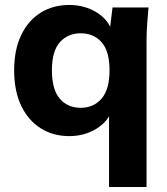

<svg xmlns="http://www.w3.org/2000/svg" viewBox="-20 -537 672 773"><path d="M419 216V-95H431Q415 -47 367 -18Q319 11 259 11Q193 11 143 -21Q93 -53 65 -112Q37 -171 37 -254Q37 -336 65 -395Q93 -454 143 -485.5Q193 -517 259 -517Q320 -517 368.5 -487.5Q417 -458 432 -408H421L433 -507H578Q575 -474 572.5 -440.5Q570 -407 570 -375V216ZM305 -103Q357 -103 389 -140Q421 -177 421 -254Q421 -331 389 -367Q357 -403 305 -403Q253 -403 221 -367Q189 -331 189 -254Q189 -177 220.5 -140Q252 -103 305 -103Z"/></svg>

Font: Mulish ExtraLight ExtraBold
Style: Regular
Weight: 800
Version: Version 3.603